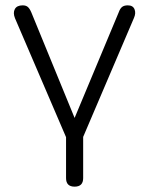

<svg xmlns="http://www.w3.org/2000/svg" viewBox="-20 -512 557 718"><path d="M259 186Q227 186 227 154V1L36 -444Q28 -464 35.5 -478Q43 -492 65 -492Q77 -492 84 -486Q91 -480 97 -466L259 -71L424 -466Q429 -480 436.5 -486Q444 -492 458 -492Q477 -492 483 -477.5Q489 -463 481 -445L291 0V154Q291 186 259 186Z"/></svg>

Font: Chiron GoRound TC L
Style: Regular
Weight: 300
Designer: Ryoko NISHIZUKA 西塚涼子 (kana, bopomofo & ideographs); Paul D. Hunt (Latin, Greek & Cyrillic); Sandoll Communications 산돌커뮤니
Foundry: Adobe
Version: Version 1.000;hotconv 1.1.1;makeotfexe 2.6.0